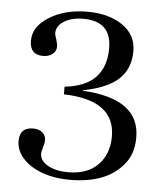

<svg xmlns="http://www.w3.org/2000/svg" viewBox="-48 -649 593 701"><g transform="rotate(5 249.0 -298.5)"><path d="M233 10Q176 10 130 -7Q85 -24 60 -52.5Q35 -81 35 -115Q35 -165 84 -165Q106 -165 118.5 -154Q131 -143 131 -126Q131 -115 126 -100Q121 -83 121 -77Q121 -50 150.5 -33.5Q180 -17 225 -17Q295 -17 334 -56.5Q373 -96 373 -161Q373 -294 185 -299V-327Q335 -343 335 -481Q335 -580 232 -580Q190 -580 162 -563Q134 -546 134 -519Q134 -512 140 -496Q145 -478 145 -471Q145 -453 131 -442.5Q117 -432 97 -432Q48 -432 48 -484Q48 -536 105.5 -571.5Q163 -607 245 -607Q323 -607 373.5 -572.5Q424 -538 424 -478Q424 -414 383 -375.5Q342 -337 253 -320V-318Q462 -307 462 -165Q462 -105 431 -68Q370 10 233 10Z"/></g></svg>

Font: UnnaRegular
Style: Regular
Weight: 400
Designer: Jorge de Buen Unna
Foundry: Omnibus-Type
Version: Version 2.008;hotconv 1.0.109;makeotfexe 2.5.65596